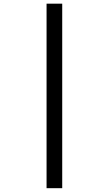

<svg xmlns="http://www.w3.org/2000/svg" viewBox="-20 -781 587 1035"><path d="M231 -761.2H315.4V233.4H231Z"/></svg>

Font: Viking Open Sans Light
Style: Bold
Weight: 600
Foundry: Ascender Corporation
Version: Version 2.001